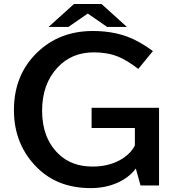

<svg xmlns="http://www.w3.org/2000/svg" viewBox="-20 -899 900 962"><path d="M350.6 -878.9H488.8L615.7 -764.2H516.6L419.9 -831.1L322.8 -764.2H223.6ZM684.1 30.3 660.6 -54.7Q625.5 -8.3 567.4 17.1Q507.8 43.5 434.6 43.5Q271 43.5 168.5 -56.6Q49.8 -172.9 49.8 -347.2Q49.8 -523.4 166 -635.7Q277.3 -743.7 445.3 -743.7Q541 -743.7 618.2 -715.3Q678.7 -692.9 746.1 -643.1L672.9 -553.7Q616.2 -597.2 571.8 -615.2Q518.6 -636.7 449.7 -636.7Q339.4 -636.7 269 -561.5Q190.9 -478.5 190.9 -344.2Q190.9 -208.5 272 -128.9Q337.4 -64.5 443.8 -64.5Q536.6 -64.5 601.1 -109.4Q641.1 -137.7 655.8 -170.9V-257.8H439V-358.9H776.9V30.3Z"/></svg>

Font: FORM UDPGothic
Style: Bold
Weight: 700
Foundry: Pronama LLC
Version: Version 1.051